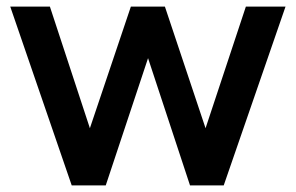

<svg xmlns="http://www.w3.org/2000/svg" viewBox="-20 -561 895 581"><path d="M197 0H300L428 -385L555 0H657L844 -541H724L602 -173L479 -541H376L252 -173L131 -541H11Z"/></svg>

Font: Custom Plus Jakarta Sans SemiBold
Style: Regular
Weight: 600
Designer: Gumpita Rahayu & FullSphere
Foundry: Tokotype & FullSphere
Version: Version 1.001;hotconv 1.0.117;makeotfexe 2.5.65602